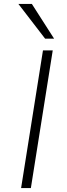

<svg xmlns="http://www.w3.org/2000/svg" viewBox="-20 -963 343 983"><path d="M88 0 200 -705H250L138 0ZM211 -765 74 -943H143L257 -765Z"/></svg>

Font: Nunito Sans 10pt Expanded ExtraLight
Style: Italic
Weight: 250
Width: 7
Italic angle: -9°
Designer: Vernon Adams
Foundry: Vernon Adams
Version: Version 3.101;gftools[0.9.27]